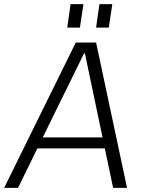

<svg xmlns="http://www.w3.org/2000/svg" viewBox="-49 -905 679 925"><path d="M316 -700H414L563 0H496L456 -190H131L38 0H-29ZM445 -243 360 -648H356L157 -243ZM353 -885 336 -772H275L291 -885ZM492 -885 475 -772H414L430 -885Z"/></svg>

Font: Pathway Extreme 8pt Thin 12pt ExtraLight
Style: Italic
Weight: 250
Italic angle: -8°
Version: Version 1.001;gftools[0.9.26]